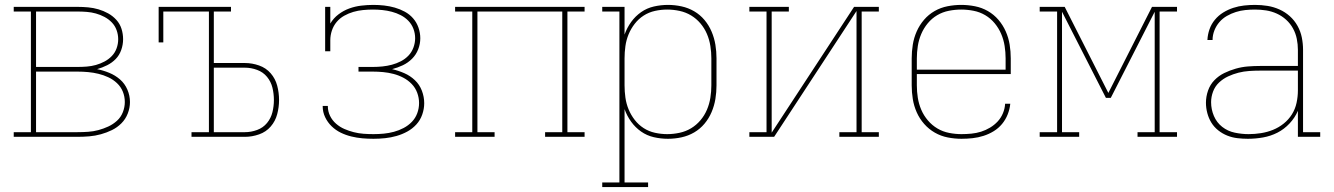

<svg xmlns="http://www.w3.org/2000/svg" viewBox="-20 -558 5440 783"><path d="M36 0V-19H106V-511H36V-530H296Q318 -530 339.5 -528Q361 -526 381.5 -520Q402 -514 421 -503.5Q440 -493 454.5 -477Q469 -461 475.5 -440.5Q482 -420 482 -398Q482 -398 482 -398Q482 -398 482 -398Q482 -376 474.5 -354.5Q467 -333 452 -317.5Q437 -302 417 -292Q397 -282 376 -276Q401 -271 425.5 -261Q450 -251 469.5 -234Q489 -217 499.5 -192.5Q510 -168 510 -142Q510 -118 501 -95Q492 -72 475 -55Q458 -38 436.5 -27.5Q415 -17 391.5 -10.5Q368 -4 344 -2Q320 0 296 0ZM127 -285H296Q315 -285 334 -286.5Q353 -288 371 -293Q389 -298 406 -307Q423 -316 436 -329.5Q449 -343 455.5 -361Q462 -379 462 -398Q462 -417 455.5 -435Q449 -453 436 -466.5Q423 -480 406 -489Q389 -498 371 -503Q353 -508 334 -509.5Q315 -511 296 -511H127ZM127 -19H296Q318 -19 339.5 -20.5Q361 -22 381.5 -27.5Q402 -33 421.5 -42Q441 -51 457 -65.5Q473 -80 481 -100.5Q489 -121 489 -142Q489 -164 481 -184Q473 -204 457 -219Q441 -234 421.5 -243Q402 -252 381.5 -257Q361 -262 339.5 -264Q318 -266 296 -266H127Z M761 0V-19H832V-511H646V-385H627V-530H922V-511H852V-301H979Q1008 -301 1036.5 -291Q1065 -281 1084 -259Q1103 -237 1110.5 -208.5Q1118 -180 1118 -150Q1118 -121 1110.5 -92.5Q1103 -64 1084 -42Q1065 -20 1036.5 -10Q1008 0 979 0ZM852 -19H979Q1004 -19 1028.5 -28Q1053 -37 1069 -56.5Q1085 -76 1091 -100.5Q1097 -125 1097 -150Q1097 -176 1091 -200.5Q1085 -225 1069 -244.5Q1053 -264 1028.5 -273Q1004 -282 979 -282H852Z M1503 8Q1480 8 1457.5 6Q1435 4 1412.5 -1.5Q1390 -7 1369.5 -17Q1349 -27 1332.5 -43Q1316 -59 1306 -80Q1296 -101 1296 -124Q1296 -124 1296 -125Q1296 -126 1296 -126H1317Q1317 -126 1317 -125.5Q1317 -125 1317 -124Q1317 -104 1326 -85.5Q1335 -67 1350.5 -53.5Q1366 -40 1384.5 -32Q1403 -24 1422.5 -19Q1442 -14 1462.5 -12.5Q1483 -11 1503 -11Q1524 -11 1545 -13Q1566 -15 1586.5 -20.5Q1607 -26 1626 -36Q1645 -46 1659.5 -61Q1674 -76 1681.5 -96Q1689 -116 1689 -138Q1689 -159 1681.5 -179.5Q1674 -200 1659 -215.5Q1644 -231 1625 -241Q1606 -251 1585 -256.5Q1564 -262 1542.5 -264Q1521 -266 1500 -266H1442V-285H1500Q1520 -285 1539.5 -287Q1559 -289 1578 -294Q1597 -299 1614.5 -308Q1632 -317 1645.5 -331Q1659 -345 1666 -364Q1673 -383 1673 -402Q1673 -422 1666 -440.5Q1659 -459 1645.5 -473Q1632 -487 1614.5 -496Q1597 -505 1578 -510Q1559 -515 1539.5 -517Q1520 -519 1501 -519Q1481 -519 1460.5 -517Q1440 -515 1421 -509.5Q1402 -504 1384 -494Q1366 -484 1353 -468.5Q1340 -453 1333.5 -433.5Q1327 -414 1327 -394V-349H1306V-530H1327V-462Q1340 -484 1360.5 -499.5Q1381 -515 1404.5 -523.5Q1428 -532 1453 -535Q1478 -538 1503 -538Q1525 -538 1547 -535.5Q1569 -533 1590 -527Q1611 -521 1630.5 -510.5Q1650 -500 1664.5 -483.5Q1679 -467 1686.5 -445.5Q1694 -424 1694 -402Q1694 -379 1685.5 -357Q1677 -335 1660.5 -318.5Q1644 -302 1623 -292Q1602 -282 1579 -276Q1605 -270 1629 -259.5Q1653 -249 1672 -231Q1691 -213 1700.5 -188Q1710 -163 1710 -137Q1710 -114 1702 -91Q1694 -68 1678 -50.5Q1662 -33 1641 -21.5Q1620 -10 1597 -3.5Q1574 3 1550.5 5.5Q1527 8 1503 8Z M1836 0V-19H1906V-511H1836V-530H2364V-511H2294V-19H2364V0H2203V-19H2273V-511H1927V-19H1997V0Z M2436 205V186H2506V-511H2436V-530H2527V-417Q2537 -445 2554 -468.5Q2571 -492 2594.5 -508.5Q2618 -525 2646.5 -531.5Q2675 -538 2704 -538Q2732 -538 2759.5 -532Q2787 -526 2811 -512Q2835 -498 2853 -476.5Q2871 -455 2882 -429Q2893 -403 2897.5 -375.5Q2902 -348 2902 -320V-210Q2902 -182 2897.5 -154.5Q2893 -127 2882 -101Q2871 -75 2853 -53.5Q2835 -32 2811 -18Q2787 -4 2759.5 2Q2732 8 2704 8Q2675 8 2646.5 1.5Q2618 -5 2594.5 -21.5Q2571 -38 2554 -61.5Q2537 -85 2527 -113V186H2623V205ZM2701 -11Q2726 -11 2751.5 -16.5Q2777 -22 2798.5 -35Q2820 -48 2836.5 -67.5Q2853 -87 2863 -110.5Q2873 -134 2877 -159.5Q2881 -185 2881 -210V-320Q2881 -345 2877 -370.5Q2873 -396 2863 -419.5Q2853 -443 2836.5 -462.5Q2820 -482 2798.5 -495Q2777 -508 2751.5 -513.5Q2726 -519 2701 -519Q2676 -519 2651 -513.5Q2626 -508 2605 -494.5Q2584 -481 2568.5 -461Q2553 -441 2543.5 -418Q2534 -395 2530.5 -370Q2527 -345 2527 -320V-210Q2527 -185 2530.5 -160Q2534 -135 2543.5 -112Q2553 -89 2568.5 -69Q2584 -49 2605 -35.5Q2626 -22 2651 -16.5Q2676 -11 2701 -11Z M3036 0V-19H3106V-511H3036V-530H3197V-511H3127V-17L3463 -530H3564V-511H3494V-19H3564V0H3403V-19H3473V-513L3137 0Z M3901 8Q3873 8 3845 2.5Q3817 -3 3792.5 -17Q3768 -31 3749 -52.5Q3730 -74 3718.5 -100Q3707 -126 3702.5 -154Q3698 -182 3698 -210V-320Q3698 -348 3702.5 -376Q3707 -404 3718.5 -430Q3730 -456 3748.5 -477.5Q3767 -499 3791.5 -513Q3816 -527 3844 -532.5Q3872 -538 3900 -538Q3928 -538 3956 -532.5Q3984 -527 4008.5 -513Q4033 -499 4051.5 -477.5Q4070 -456 4081.5 -430Q4093 -404 4097.5 -376Q4102 -348 4102 -320V-256H3719V-210Q3719 -184 3723 -159Q3727 -134 3737 -110.5Q3747 -87 3764 -67Q3781 -47 3803 -34Q3825 -21 3850.5 -16Q3876 -11 3901 -11Q3921 -11 3941.5 -13Q3962 -15 3981 -21Q4000 -27 4017.5 -37.5Q4035 -48 4048.5 -62.5Q4062 -77 4070 -96Q4078 -115 4079 -135H4100Q4098 -113 4089.5 -91.5Q4081 -70 4066.5 -52.5Q4052 -35 4032.5 -23Q4013 -11 3991 -4Q3969 3 3946.5 5.5Q3924 8 3901 8ZM3719 -274H4081V-320Q4081 -345 4077 -370.5Q4073 -396 4063 -419.5Q4053 -443 4036.5 -463Q4020 -483 3998 -496Q3976 -509 3950.5 -514Q3925 -519 3900 -519Q3875 -519 3849.5 -514Q3824 -509 3802 -496Q3780 -483 3763.5 -463Q3747 -443 3737 -419.5Q3727 -396 3723 -370.5Q3719 -345 3719 -320Z M4220 0V-19H4291V-511H4220V-530H4322L4500 -179L4678 -530H4780V-511H4709V-19H4780V0H4619V-19H4689V-510L4510 -159H4490L4311 -510V-19H4381V0Z M5069 8Q5048 8 5026.5 5.5Q5005 3 4985 -5Q4965 -13 4948 -26.5Q4931 -40 4920 -58Q4909 -76 4903.5 -97Q4898 -118 4898 -139Q4898 -164 4906.5 -188.5Q4915 -213 4932.5 -231Q4950 -249 4972.5 -260Q4995 -271 5019.5 -278Q5044 -285 5069 -287Q5094 -289 5119 -289H5273V-355Q5273 -377 5268.5 -399.5Q5264 -422 5253 -442Q5242 -462 5225 -477.5Q5208 -493 5187 -502.5Q5166 -512 5143.5 -515.5Q5121 -519 5098 -519Q5078 -519 5058.5 -517Q5039 -515 5020 -509Q5001 -503 4983.5 -493Q4966 -483 4953 -468Q4940 -453 4932.5 -434Q4925 -415 4925 -395H4904Q4905 -417 4912.5 -438.5Q4920 -460 4934.5 -477.5Q4949 -495 4968.5 -507Q4988 -519 5009.5 -526Q5031 -533 5053.5 -535.5Q5076 -538 5098 -538Q5124 -538 5149 -534Q5174 -530 5197.5 -519.5Q5221 -509 5240 -492Q5259 -475 5271.5 -452.5Q5284 -430 5289 -405Q5294 -380 5294 -355V-19H5364V0H5273V-106Q5261 -78 5239 -54.5Q5217 -31 5189.5 -17Q5162 -3 5131 2.5Q5100 8 5069 8ZM5072 -11Q5097 -11 5122.5 -15Q5148 -19 5171.5 -28.5Q5195 -38 5215 -54Q5235 -70 5248.5 -91.5Q5262 -113 5267.5 -138.5Q5273 -164 5273 -189V-270H5119Q5097 -270 5074.5 -268.5Q5052 -267 5030.5 -261.5Q5009 -256 4988.5 -246.5Q4968 -237 4951.5 -221.5Q4935 -206 4927 -184.5Q4919 -163 4919 -141Q4919 -112 4930.5 -85Q4942 -58 4964.5 -40.5Q4987 -23 5015.5 -17Q5044 -11 5072 -11Z"/></svg>

Font: Iosevka Curly Slab ThEx
Style: Regular
Weight: 100
Width: 7
Monospace: yes
Designer: Belleve Invis
Foundry: Belleve Invis
Version: Version 11.1.0; ttfautohint (v1.8.3)